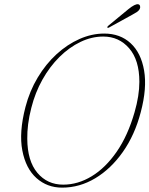

<svg xmlns="http://www.w3.org/2000/svg" viewBox="-20 -868 701 901"><path d="M469 -710.5Q544 -710.5 593 -665.2Q642 -620 656.2 -537.2Q670.5 -454.5 640.5 -341.5Q612.5 -234.5 556.5 -155Q500.5 -75.5 427 -31.5Q353.5 12.5 271.5 12.5Q201.5 12.5 151.2 -32.2Q101 -77 84.8 -161.8Q68.5 -246.5 99.5 -366Q119 -441 157 -504.2Q195 -567.5 245.2 -613.5Q295.5 -659.5 353 -685Q410.5 -710.5 469 -710.5ZM276.5 -1.5Q345.5 -1.5 410.2 -40.8Q475 -80 527.5 -155.8Q580 -231.5 611.5 -341.5Q634 -419.5 634 -484Q634 -586 586.2 -641.2Q538.5 -696.5 464.5 -696.5Q410 -696.5 357.5 -671.2Q305 -646 259.2 -600.8Q213.5 -555.5 179.2 -494.5Q145 -433.5 127 -362Q116.5 -321.5 112 -285.2Q107.5 -249 108 -217Q108.5 -113 155.2 -57.2Q202 -1.5 276.5 -1.5ZM582.5 -825Q614 -850.5 628.5 -848Q635.5 -846.5 637.2 -839.8Q639 -833 636 -826.5Q631 -817 621.8 -811.2Q612.5 -805.5 600 -798.5L491 -738.5Q485.5 -735.5 484 -739Q482 -742 488.5 -747.5Z"/></svg>

Font: Fraunces 144pt Soft Thin
Style: Italic
Weight: 100
Italic angle: -16°
Version: Version 1.000;[0bf87f6ff]